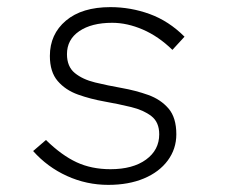

<svg xmlns="http://www.w3.org/2000/svg" viewBox="-20 -509 640 539"><path d="M284 10Q223 10 168 -15Q113 -40 73 -85L109 -116Q153 -73 195 -53.5Q237 -34 290 -34Q353 -34 390 -61Q427 -88 427 -132Q427 -166 405 -183Q383 -200 348 -208.5Q313 -217 273.5 -224Q234 -231 199 -243.5Q164 -256 142 -281.5Q120 -307 120 -352Q120 -413 165 -451Q210 -489 290 -489Q347 -489 400.5 -469.5Q454 -450 498 -406L464 -369Q425 -407 381 -426Q337 -445 295 -445Q237 -445 202.5 -421.5Q168 -398 168 -357Q168 -322 190 -304Q212 -286 247 -277.5Q282 -269 321.5 -262Q361 -255 396 -242.5Q431 -230 453 -204.5Q475 -179 475 -132Q475 -91 451 -58.5Q427 -26 384 -8Q341 10 284 10Z"/></svg>

Font: Red Hat Mono
Style: Italic
Weight: 300
Italic angle: -12°
Monospace: yes
Designer: Pentagram, MCKL
Foundry: Pentagram, MCKL
Version: Version 1.023